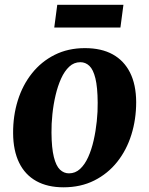

<svg xmlns="http://www.w3.org/2000/svg" viewBox="-20 -765 620 798"><path d="M333 -565Q401.5 -565 448.5 -539Q495.5 -513 520.5 -463.2Q545.5 -413.5 546 -341Q546 -269 526 -205Q506 -141 467 -92Q428 -43 371.8 -14.8Q315.5 13.5 244 13.5Q177.5 13.5 130.8 -12.5Q84 -38.5 59.5 -88.8Q35 -139 34.5 -211Q34 -283.5 54 -347.5Q74 -411.5 112.8 -460.2Q151.5 -509 207.2 -537Q263 -565 333 -565ZM314 -506.5Q287.5 -506.5 267.8 -488Q248 -469.5 234 -438.5Q220 -407.5 211 -369.2Q202 -331 197.8 -290.5Q193.5 -250 194 -213.5Q194.5 -149.5 203.8 -112.5Q213 -75.5 229.2 -60Q245.5 -44.5 266.5 -44.5Q293 -44.5 312.8 -62.8Q332.5 -81 346.5 -112Q360.5 -143 369.2 -181.5Q378 -220 382.2 -260.8Q386.5 -301.5 386 -338.5Q385.5 -403 376.5 -439.5Q367.5 -476 351.5 -491.2Q335.5 -506.5 314 -506.5ZM218 -745H493L480.5 -650.5H205.5Z"/></svg>

Font: Merriweather 28pt ExtraBold
Style: Italic
Weight: 800
Italic angle: -7.8°
Version: Version 2.101